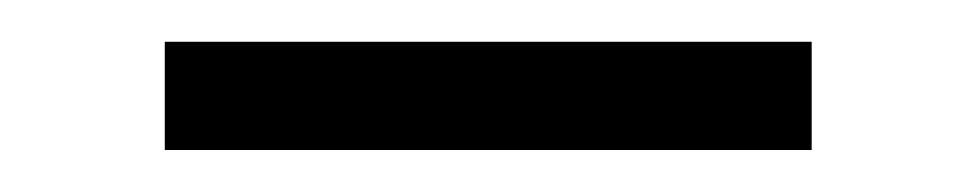

<svg xmlns="http://www.w3.org/2000/svg" viewBox="-20 -284 463 91"><path d="M58.1 -212.9V-264.2H364.7V-212.9Z"/></svg>

Font: Elstob 10pt Medium
Style: Regular
Weight: 500
Designer: Peter S. Baker
Version: Version 1.015